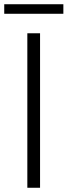

<svg xmlns="http://www.w3.org/2000/svg" viewBox="-23 -886 319 906"><path d="M106 -729H166V0H106ZM-3 -866H276V-821H-3Z"/></svg>

Font: Kinto Sans Light
Style: Regular
Weight: 300
Designer: Authors: Ryoko NISHIZUKA  (kana & ideographs); Paul D. Hunt (Latin, Greek & Cyrillic); Wenlong ZHANG  (bopomofo); Sandol
Foundry: Adobe Systems Incorporated, ookami Inc.
Version: Version 0.001